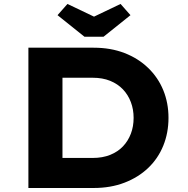

<svg xmlns="http://www.w3.org/2000/svg" viewBox="-20 -938 936 958"><path d="M121.7 0V-700H447.2Q532.5 -700 601.1 -673.4Q669.8 -646.9 719.2 -599.1Q768.7 -551.4 794.7 -487.9Q820.7 -424.4 820.7 -350Q820.7 -275.1 794.7 -211.1Q768.7 -147.1 719.5 -100.1Q670.2 -53.1 601.4 -26.6Q532.5 0 447.2 0ZM291.7 -116 269.2 -149.9H442.2Q491.7 -149.9 529.9 -165.3Q568.1 -180.8 593.7 -207.8Q619.3 -234.9 633 -271Q646.7 -307.1 646.7 -350Q646.7 -391.9 633 -428.3Q619.3 -464.7 593.5 -492Q567.6 -519.2 529.7 -534.7Q491.7 -550.1 442.2 -550.1H266.2L291.7 -582ZM401.5 -754.7 267.1 -862.3 316.6 -918.3 464.1 -847.8H434.1L581.5 -918.3L631 -862.3L496.6 -754.7Z"/></svg>

Font: Lexend Exa
Style: Regular
Weight: 400
Designer: Bonnie Shaver-Troup, Thomas Jockin
Foundry: Lexend
Version: Version 1.007